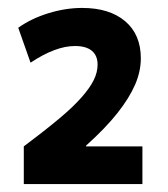

<svg xmlns="http://www.w3.org/2000/svg" viewBox="-20 -756 423 484"><path d="M40 -387Q92 -426 128 -456Q164 -486 185.5 -510.5Q207 -535 216.5 -554.5Q226 -574 226 -593Q226 -616 211.5 -628Q197 -640 169 -640Q120 -640 57 -598L26 -686Q58 -709 101.5 -722.5Q145 -736 187 -736Q256 -736 295.5 -702.5Q335 -669 335 -609Q335 -576 320.5 -542.5Q306 -509 276 -471Q246 -433 197 -389V-387H339V-292H40Z"/></svg>

Font: M PLUS 2 Thin SemiBold
Style: Regular
Weight: 600
Version: Version 1.001